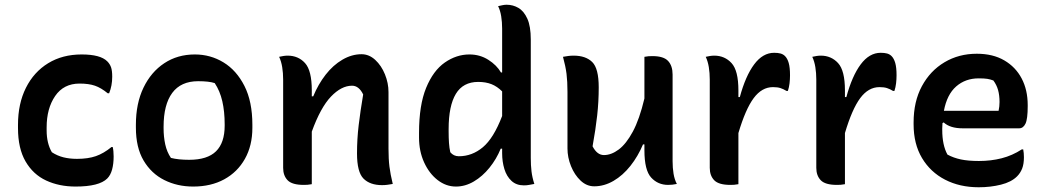

<svg xmlns="http://www.w3.org/2000/svg" viewBox="-20 -777 4420 811"><path d="M325 -547Q404 -547 433 -518Q444 -507 449 -493Q454 -479 454 -453Q454 -415 441 -383H435Q407 -406 381 -415Q355 -424 316 -424Q249 -424 213 -371.5Q177 -319 177 -239V-226Q177 -172 199 -134Q222 -119 248 -112.5Q274 -106 305 -106Q352 -106 385 -117.5Q418 -129 451 -156H456Q460 -141 460 -116Q460 -85 453.5 -61Q447 -37 433 -23Q399 11 299 11Q230 11 175 -14.5Q120 -40 88 -95Q56 -150 56 -236V-250Q56 -339 89.5 -406Q123 -473 183.5 -510Q244 -547 325 -547Z M803 -547Q869 -547 924 -513.5Q979 -480 1012.5 -414Q1046 -348 1046 -250V-237Q1046 -162 1014.5 -106Q983 -50 927 -19.5Q871 11 796 11Q729 11 674 -16.5Q619 -44 586.5 -99Q554 -154 554 -238V-250Q554 -340 586 -406.5Q618 -473 674 -510Q730 -547 803 -547ZM817 -434Q744 -434 707.5 -384.5Q671 -335 671 -242V-235Q671 -199 678 -167Q685 -135 702 -110Q733 -102 779 -102Q856 -102 892.5 -138Q929 -174 929 -246V-252Q929 -306 919 -349.5Q909 -393 887 -426Q863 -434 817 -434Z M1297 1Q1287 3 1279 3.5Q1271 4 1263 4Q1214 4 1195 -15.5Q1176 -35 1176 -68V-441Q1176 -469 1172 -493.5Q1168 -518 1159 -537Q1168 -539 1177 -540.5Q1186 -542 1195 -542Q1240 -542 1268.5 -510.5Q1297 -479 1297 -395V-370H1303Q1324 -421 1355.5 -461.5Q1387 -502 1426.5 -525Q1466 -548 1507 -548Q1539 -548 1565 -524Q1591 -500 1606 -463Q1621 -426 1621 -388V-149Q1621 -105 1625 -73Q1629 -41 1639 0Q1628 2 1617 3.5Q1606 5 1594 5Q1543 5 1515.5 -22.5Q1488 -50 1488 -129Q1488 -189 1495 -248Q1502 -307 1514 -378Q1496 -415 1467 -415Q1422 -415 1378 -369Q1334 -323 1297 -221Z M1963 -547Q2007 -547 2042.5 -524.5Q2078 -502 2096 -471H2101V-656Q2101 -684 2097 -708.5Q2093 -733 2084 -751Q2093 -753 2102 -755Q2111 -757 2120 -757Q2147 -757 2170 -743.5Q2193 -730 2207.5 -698Q2222 -666 2222 -610V-110Q2222 -79 2225 -53.5Q2228 -28 2237 0Q2225 2 2215 4Q2205 6 2193 6Q2161 6 2140.5 -13Q2120 -32 2110.5 -63Q2101 -94 2101 -130V-149H2095Q2077 -105 2047.5 -68.5Q2018 -32 1981.5 -10.5Q1945 11 1906 11Q1864 11 1828.5 -16.5Q1793 -44 1771.5 -91Q1750 -138 1750 -196V-216Q1750 -333 1780 -406Q1810 -479 1859 -513Q1908 -547 1963 -547ZM1882 -134Q1896 -117 1918 -117Q1974 -117 2019.5 -155Q2065 -193 2101 -287V-391Q2080 -412 2056 -421.5Q2032 -431 2000 -431Q1936 -431 1905.5 -380.5Q1875 -330 1875 -232V-222Q1875 -194 1876.5 -173Q1878 -152 1882 -134Z M2403 -542Q2454 -542 2481.5 -515Q2509 -488 2509 -408Q2509 -348 2502.5 -289.5Q2496 -231 2483 -159Q2502 -122 2531 -122Q2562 -122 2593.5 -145.5Q2625 -169 2653 -221Q2681 -273 2702 -361V-537Q2713 -539 2719.5 -539.5Q2726 -540 2736 -540Q2783 -540 2802 -519.5Q2821 -499 2821 -462V-96Q2821 -68 2825 -43.5Q2829 -19 2839 0Q2830 2 2820.5 3Q2811 4 2802 4Q2759 4 2730.5 -27Q2702 -58 2702 -142V-167H2696Q2675 -117 2643 -76.5Q2611 -36 2571.5 -13Q2532 10 2490 10Q2458 10 2432.5 -14Q2407 -38 2392 -75Q2377 -112 2377 -150V-389Q2377 -433 2373 -465Q2369 -497 2358 -537Q2369 -539 2380 -540.5Q2391 -542 2403 -542Z M3099 1Q3089 3 3081 3.5Q3073 4 3065 4Q3016 4 2997 -15.5Q2978 -35 2978 -68V-441Q2978 -469 2974 -493.5Q2970 -518 2961 -537Q2970 -539 2979 -540.5Q2988 -542 2997 -542Q3041 -542 3070 -510.5Q3099 -479 3099 -395V-367H3105Q3129 -456 3165.5 -505Q3202 -554 3250 -554Q3266 -554 3277 -551Q3288 -548 3296 -540Q3306 -530 3311.5 -511Q3317 -492 3317 -459Q3317 -442 3315 -425Q3313 -408 3308 -393H3302Q3289 -401 3276.5 -405Q3264 -409 3245 -409Q3198 -409 3163.5 -362.5Q3129 -316 3099 -215Z M3549 1Q3539 3 3531 3.5Q3523 4 3515 4Q3466 4 3447 -15.5Q3428 -35 3428 -68V-441Q3428 -469 3424 -493.5Q3420 -518 3411 -537Q3420 -539 3429 -540.5Q3438 -542 3447 -542Q3491 -542 3520 -510.5Q3549 -479 3549 -395V-367H3555Q3579 -456 3615.5 -505Q3652 -554 3700 -554Q3716 -554 3727 -551Q3738 -548 3746 -540Q3756 -530 3761.5 -511Q3767 -492 3767 -459Q3767 -442 3765 -425Q3763 -408 3758 -393H3752Q3739 -401 3726.5 -405Q3714 -409 3695 -409Q3648 -409 3613.5 -362.5Q3579 -316 3549 -215Z M4106 -550Q4174 -550 4222 -522Q4270 -494 4295.5 -445.5Q4321 -397 4321 -333V-329Q4321 -274 4311.5 -254.5Q4302 -235 4285 -235H4046Q3993 -235 3966 -260L3961 -257Q3960 -246 3960 -235V-228Q3960 -164 3982 -124Q4008 -110 4039 -103.5Q4070 -97 4115 -97Q4166 -97 4211 -108.5Q4256 -120 4296 -146H4302Q4305 -131 4305 -113Q4305 -84 4297.5 -65Q4290 -46 4276 -32Q4252 -8 4208 3Q4164 14 4114 14Q4034 14 3972 -18Q3910 -50 3874.5 -109.5Q3839 -169 3839 -252V-260Q3839 -348 3874 -413Q3909 -478 3969.5 -514Q4030 -550 4106 -550ZM4114 -446Q4058 -446 4019 -412Q3980 -378 3967 -309H4198Q4200 -318 4201 -327.5Q4202 -337 4202 -346Q4202 -374 4196 -396Q4190 -418 4176 -437Q4163 -442 4150 -444Q4137 -446 4114 -446Z"/></svg>

Font: Recursive Sn Csl St SmB
Style: Regular
Weight: 600
Version: Version 1.079;hotconv 1.0.112;makeotfexe 2.5.65598; ttfautoh